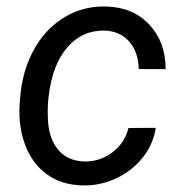

<svg xmlns="http://www.w3.org/2000/svg" viewBox="-20 -558 553 588"><path d="M238.3 -63.5Q285.6 -62.5 323.7 -91.1Q361.8 -119.6 373.5 -166L457 -166.5Q449.7 -116.7 417.2 -75.7Q384.8 -34.7 335.4 -11.7Q286.1 11.2 234.4 9.8Q168.5 8.8 122.8 -24.7Q77.1 -58.1 55.7 -117.9Q34.2 -177.7 41 -252.4L43.5 -276.9Q52.7 -353 87.9 -413.1Q123 -473.1 179.7 -506.6Q236.3 -540 304.7 -538.1Q387.7 -536.1 437.5 -482.4Q487.3 -428.7 487.3 -346.2L404.8 -346.7Q403.8 -398.4 376 -430.4Q348.1 -462.4 300.8 -464.4Q231.9 -465.8 186.3 -413.1Q140.6 -360.4 129.4 -265.6L127.9 -252.9Q125 -221.7 127 -188.5Q130.4 -131.3 159.2 -98.1Q188 -64.9 238.3 -63.5Z"/></svg>

Font: RobotoDraft
Style: Italic
Weight: 400
Italic angle: -12°
Version: Version 2.001101; 2014